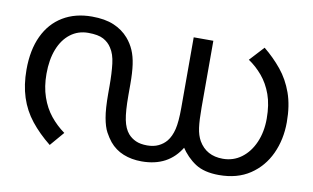

<svg xmlns="http://www.w3.org/2000/svg" viewBox="-64 -691 1351 828"><g transform="rotate(10 611.5 -277.0)"><path d="M596 12Q552 12 516 -2.5Q480 -17 455 -47Q442 -63 430 -85Q418 -107 411 -146Q404 -185 404 -251V-285Q404 -340 399 -381.5Q394 -423 377 -448Q364 -469 341 -481.5Q318 -494 274 -494Q230 -494 196.5 -468.5Q163 -443 145 -397Q127 -351 127 -289Q127 -233 142.5 -188Q158 -143 185 -109.5Q212 -76 247 -51L194 11Q144 -29 109 -73Q74 -117 56.5 -171Q39 -225 39 -292Q39 -378 68 -439.5Q97 -501 151 -533.5Q205 -566 278 -566Q335 -566 374 -549.5Q413 -533 439 -503Q458 -481 469.5 -454.5Q481 -428 486 -393Q491 -358 491 -308V-259Q491 -189 498.5 -152Q506 -115 524 -94Q538 -78 558 -69Q578 -60 608 -60Q636 -60 657 -70Q678 -80 692 -97Q709 -118 717 -151Q725 -184 725 -245V-554H811V-262Q811 -206 815.5 -173.5Q820 -141 833 -118Q850 -89 876.5 -74.5Q903 -60 939 -60Q985 -60 1020.5 -86.5Q1056 -113 1076 -159Q1096 -205 1096 -263Q1096 -324 1080 -368.5Q1064 -413 1036.5 -445.5Q1009 -478 976 -500L1034 -563Q1077 -528 1111 -486.5Q1145 -445 1164.5 -390.5Q1184 -336 1184 -263Q1184 -187 1155 -124.5Q1126 -62 1070.5 -25Q1015 12 935 12Q870 12 831 -13.5Q792 -39 764 -82L769 -81Q741 -34 698 -11Q655 12 596 12Z"/></g></svg>

Font: hexumalayalam05
Style: Book
Weight: 400
Designer: Jelle Bosma - Monotype Design Team
Foundry: Monotype Imaging Inc.
Version: Version 2.003